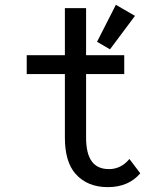

<svg xmlns="http://www.w3.org/2000/svg" viewBox="-20 -766 626 796"><path d="M426.8 9.8Q342.3 9.8 293.5 -44.9Q249 -94.7 249 -195.8V-459H90.8V-537.1H249V-732.4H336.9V-537.1H495.1V-459H336.9V-195.8Q336.9 -127.4 361.8 -95.2Q385.3 -64.9 432.1 -64.9Q481.4 -64.9 516.6 -106.9L561.5 -47.4Q512.7 9.8 426.8 9.8ZM460.4 -746.1 539.6 -700.2 436 -561.5 382.3 -592.8Z"/></svg>

Font: Consola Mono
Style: Book
Weight: 400
Monospace: yes
Designer: Wojciech Kalinowski "wmk69" (wmk69@o2.pl)
Foundry: Wojciech Kalinowski "wmk69" (wmk69@o2.pl)
Version: Version 2.1.0